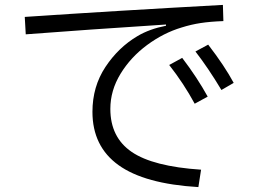

<svg xmlns="http://www.w3.org/2000/svg" viewBox="-20 -744 1040 783"><path d="M789 19Q570 6 463.5 -70.5Q357 -147 357 -288Q357 -391 410 -471Q463 -551 541 -597Q590 -626 657 -639V-644Q333 -623 85 -604L81 -675Q451 -700 889 -724L891 -658Q837 -656 798 -650Q759 -644 721 -632Q647 -610 580 -560.5Q513 -511 471.5 -443Q430 -375 430 -300Q430 -184 517 -124.5Q604 -65 800 -52ZM883 -377Q829 -467 777 -534L829 -562Q896 -475 933 -406ZM774 -321Q729 -404 670 -479L723 -508Q784 -428 827 -350Z"/></svg>

Font: IBM Plex Sans JP
Style: Regular
Weight: 400
Designer: Mike Abbink; Paul van der Laan; Pieter van Rosmalen; Wujin Sim; Yejin Wi; Jinhee Kim; Boomi Park; Yona Kim; Kichan Ma
Foundry: Sandoll Inc.
Version: Version 1.001